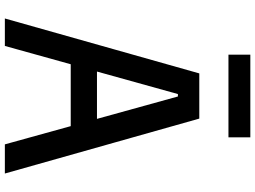

<svg xmlns="http://www.w3.org/2000/svg" viewBox="-150 -900 1050 790"><g transform="rotate(90 375.0 -505.0)"><path d="M282 -800H468L694 0H574L377 -712H367L169 0H56ZM185 -379H565V-271H185ZM205 -1010H545V-920H205Z"/></g></svg>

Font: Martian Mono sWd Rg
Style: Regular
Weight: 400
Width: 6
Monospace: yes
Designer: Roman Shamin
Foundry: Evil Martians
Version: Version 1.000